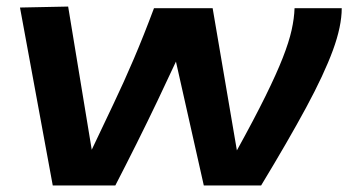

<svg xmlns="http://www.w3.org/2000/svg" viewBox="-20 -566 1063 586"><path d="M777 0H602L517 -378Q492 -324 461 -259Q430 -194 396.5 -127Q363 -60 332 0H141L41 -543L188 -546L260 -109Q294 -181 326 -248Q358 -315 388.5 -386.5Q419 -458 450 -541H629L703 -107Q756 -203 790 -272Q824 -341 843 -389.5Q862 -438 870 -474Q878 -510 879 -541H1023Q1023 -486 996 -412.5Q969 -339 914.5 -238Q860 -137 777 0Z"/></svg>

Font: Georama ExtraExtended SemiBold
Style: Italic
Weight: 600
Width: 8
Italic angle: -9°
Designer: Jean-Baptiste Levee
Foundry: Production Type
Version: Version 1.000